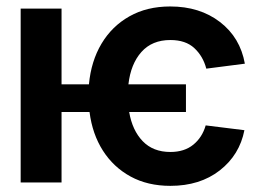

<svg xmlns="http://www.w3.org/2000/svg" viewBox="-20 -573 844 603"><path d="M564 -308.1V-221.2H385.7Q395.5 -163.6 428.2 -129.6Q460.9 -95.7 515.1 -95.7Q559.1 -95.7 587.2 -118.7Q615.2 -141.6 626 -179.2L747.6 -164.1Q732.4 -86.4 670.2 -37.8Q607.9 10.7 515.1 10.7Q443.8 10.7 390.1 -18.6Q336.4 -47.9 303.2 -99.9Q270 -151.9 261.2 -221.2H173.3V0H44.9V-545.9H173.3V-308.1H259.3Q266.1 -380.9 298.8 -435.8Q331.5 -490.7 386.5 -521.7Q441.4 -552.7 514.6 -552.7Q607.4 -552.7 670.9 -503.9Q734.4 -455.1 749 -373L627.9 -357.4Q617.7 -396.5 590.3 -421.9Q563 -447.3 515.1 -447.3Q457.5 -447.3 424.1 -409.7Q390.6 -372.1 383.3 -308.1Z"/></svg>

Font: Inter Display Semi Bold
Style: Regular
Weight: 600
Designer: Rasmus Andersson
Foundry: rsms
Version: Version 4.000;git-37864ae